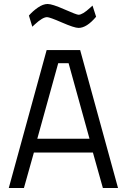

<svg xmlns="http://www.w3.org/2000/svg" viewBox="-20 -943 636 963"><path d="M24 0 214 -692H382L572 0H496L446 -178H150L100 0ZM272 -626 167 -247H429L324 -626ZM374 -803Q353 -803 291 -830Q229 -857 216 -857Q194 -857 155 -821L142 -809L125 -865Q144 -887 170 -905Q196 -923 219 -923Q242 -923 303 -896Q364 -869 374 -869Q394 -869 432 -904L444 -915L462 -859Q415 -803 374 -803Z"/></svg>

Font: TitilliumWeb-Regular
Style: Regular
Weight: 400
Version: Version 1.001;PS 57.000;hotconv 1.0.70;makeotf.lib2.5.55311